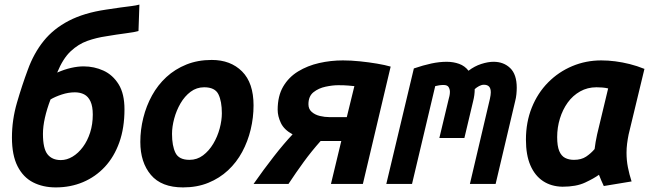

<svg xmlns="http://www.w3.org/2000/svg" viewBox="-20 -801 2840 836"><path d="M223 15Q167 15 124 -7Q81 -29 56.5 -77Q32 -125 32 -202Q32 -279 54 -354.5Q76 -430 101 -497Q127 -569 170 -622.5Q213 -676 279.5 -710.5Q346 -745 441 -759Q479 -765 505.5 -768.5Q532 -772 552 -774.5Q572 -777 587 -781L583 -666Q567 -661 528 -656Q489 -651 442 -643Q400 -637 360.5 -623Q321 -609 287.5 -577.5Q254 -546 229 -485Q261 -499 290 -505.5Q319 -512 344 -512Q390 -512 430.5 -493.5Q471 -475 496.5 -434Q522 -393 522 -325Q522 -244 499.5 -181Q477 -118 436.5 -74.5Q396 -31 341.5 -8Q287 15 223 15ZM245 -104Q271 -104 296 -119Q321 -134 341 -161Q361 -188 372.5 -224Q384 -260 384 -302Q384 -338 374 -359.5Q364 -381 346.5 -390Q329 -399 306 -399Q278 -399 249 -389.5Q220 -380 200 -368Q184 -326 175.5 -288Q167 -250 167 -218Q167 -154 187 -129Q207 -104 245 -104Z M777 15Q683 15 637 -39.5Q591 -94 591 -183Q591 -236 604 -288Q617 -340 642 -385.5Q667 -431 704.5 -465.5Q742 -500 791.5 -520Q841 -540 902 -540Q984 -540 1034 -490Q1084 -440 1084 -342Q1084 -289 1071.5 -237Q1059 -185 1034.5 -139.5Q1010 -94 973 -59.5Q936 -25 887 -5Q838 15 777 15ZM805 -105Q838 -105 864 -124.5Q890 -144 908.5 -175Q927 -206 936.5 -241.5Q946 -277 946 -308Q946 -360 931 -390.5Q916 -421 869 -421Q836 -421 810 -401.5Q784 -382 766 -351Q748 -320 738.5 -284.5Q729 -249 729 -218Q729 -166 744 -135.5Q759 -105 805 -105Z M1084 0Q1128 -63 1172.5 -120Q1217 -177 1254 -216Q1217 -236 1203 -265.5Q1189 -295 1189 -323Q1189 -383 1213 -424Q1237 -465 1278 -490Q1319 -515 1369.5 -526.5Q1420 -538 1473 -538Q1508 -538 1547 -534Q1586 -530 1621.5 -524Q1657 -518 1681 -511L1560 0H1421L1466 -187H1390Q1387 -187 1383 -187Q1379 -187 1376 -187Q1336 -142 1302.5 -96Q1269 -50 1236 0ZM1415 -291H1490L1523 -426Q1513 -427 1496 -428.5Q1479 -430 1453 -430Q1428 -430 1397.5 -423.5Q1367 -417 1345 -399.5Q1323 -382 1323 -347Q1323 -326 1337.5 -313.5Q1352 -301 1373 -296Q1394 -291 1415 -291Z M1662 0 1782 -503Q1823 -517 1858 -524.5Q1893 -532 1925 -532Q1954 -532 1979 -523Q2004 -514 2020 -493Q2046 -513 2075.5 -522.5Q2105 -532 2129 -532Q2173 -532 2201.5 -504.5Q2230 -477 2230 -419Q2230 -406 2228.5 -390.5Q2227 -375 2223 -360L2138 0H2026L2113 -370Q2115 -378 2116 -386.5Q2117 -395 2117 -399Q2117 -416 2109.5 -424Q2102 -432 2087 -432Q2077 -432 2066.5 -426.5Q2056 -421 2047 -413Q2047 -387 2040 -360L2002 -200H1893L1933 -367Q1935 -374 1937 -383Q1939 -392 1939 -401Q1939 -412 1933.5 -421.5Q1928 -431 1911 -431Q1901 -431 1892 -429.5Q1883 -428 1875 -426L1774 0Z M2429 12Q2380 11 2344.5 -12.5Q2309 -36 2289.5 -81Q2270 -126 2270 -193Q2270 -269 2295.5 -332.5Q2321 -396 2366.5 -442Q2412 -488 2471.5 -513Q2531 -538 2598 -538Q2628 -538 2659 -534Q2690 -530 2722 -522Q2754 -514 2786 -501L2717 -215Q2713 -195 2710.5 -175.5Q2708 -156 2708 -136Q2708 -103 2714 -72.5Q2720 -42 2730 -11L2609 9Q2605 1 2597.5 -16.5Q2590 -34 2588 -40Q2566 -24 2527.5 -6Q2489 12 2429 12ZM2479 -105Q2511 -105 2532 -119Q2553 -133 2569 -152Q2571 -169 2573.5 -183Q2576 -197 2580 -216L2628 -416Q2615 -419 2602 -420Q2589 -421 2577 -421Q2538 -421 2506 -403Q2474 -385 2452 -354.5Q2430 -324 2418 -285Q2406 -246 2406 -204Q2406 -165 2415 -143.5Q2424 -122 2440.5 -113.5Q2457 -105 2479 -105Z"/></svg>

Font: Ubuntu Sans Mono
Style: Bold Italic
Weight: 700
Italic angle: -13.5°
Monospace: yes
Designer: Dalton Maag Ltd
Foundry: Dalton Maag Ltd
Version: Version 1.006